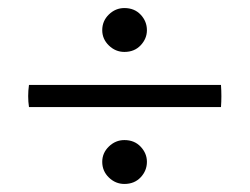

<svg xmlns="http://www.w3.org/2000/svg" viewBox="-20 -477 621 477"><path d="M52 -266H529Q531 -238 529 -211H52Q48 -238 52 -266ZM234 -75Q234 -97 250.5 -113Q267 -129 289 -129Q314 -129 329.5 -112.5Q345 -96 345 -75Q345 -53 329.5 -36.5Q314 -20 289 -20Q267 -20 250.5 -36Q234 -52 234 -75ZM234 -402Q234 -425 250.5 -441Q267 -457 289 -457Q314 -457 329.5 -440.5Q345 -424 345 -402Q345 -381 329.5 -364.5Q314 -348 289 -348Q267 -348 250.5 -364Q234 -380 234 -402Z"/></svg>

Font: Tiro Gurmukhi
Style: Regular
Weight: 400
Designer: Gurmukhi: John Hudson & Fiona Ross. Latin: John Hudson.
Foundry: Tiro Typeworks Ltd.
Version: Version 1.52